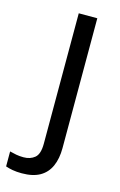

<svg xmlns="http://www.w3.org/2000/svg" viewBox="-175 -588 552 880"><g transform="rotate(15 101.5 -148.0)"><path d="M22 240Q-3 240 -22 236.5Q-41 233 -55 228V157Q-40 161 -24 164Q-8 167 11 167Q43 167 64 149.5Q85 132 85 83V-536H173V80Q173 130 157 166Q141 202 108 221Q75 240 22 240Z"/></g></svg>

Font: Noto Sans Tamil
Style: Regular
Weight: 400
Designer: Jelle Bosma - Monotype Design Team
Foundry: Monotype Imaging Inc.
Version: Version 2.003